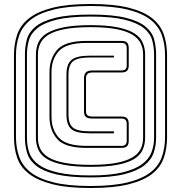

<svg xmlns="http://www.w3.org/2000/svg" viewBox="-20 -841 907 962"><path d="M817 -564V-154Q817 -98 801 -51Q785 -4 743 29.5Q701 63 626 82Q551 101 434 101Q318 101 243 82Q168 63 125 29.5Q82 -4 66 -51Q50 -98 50 -154V-564Q50 -620 66 -667.5Q82 -715 125 -749Q168 -783 243 -802Q318 -821 434 -821Q551 -821 626 -802Q701 -783 743 -749Q785 -715 801 -667.5Q817 -620 817 -564ZM807 -154V-564Q807 -619 791 -664.5Q775 -710 733.5 -742.5Q692 -775 619 -793Q546 -811 434 -811Q322 -811 249 -793Q176 -775 134.5 -742.5Q93 -710 76.5 -664.5Q60 -619 60 -564V-154Q60 -100 76.5 -54.5Q93 -9 134.5 23Q176 55 249 73Q322 91 434 91Q546 91 619 73Q692 55 733.5 23Q775 -9 791 -54.5Q807 -100 807 -154ZM762 -568V-150Q762 -112 750 -76Q738 -40 703 -12.5Q668 15 603.5 31.5Q539 48 434 48Q329 48 264 33Q199 18 164 -8.5Q129 -35 117 -71.5Q105 -108 105 -150V-568Q105 -607 114.5 -643Q124 -679 157.5 -707Q191 -735 256.5 -751.5Q322 -768 434 -768Q546 -768 611.5 -751.5Q677 -735 710 -707Q743 -679 752.5 -643Q762 -607 762 -568ZM434 38Q533 38 595.5 22.5Q658 7 692.5 -19Q727 -45 739.5 -79Q752 -113 752 -150V-568Q752 -605 742.5 -639.5Q733 -674 700 -700.5Q667 -727 603.5 -742.5Q540 -758 434 -758Q328 -758 264.5 -742.5Q201 -727 168 -700.5Q135 -674 125 -639.5Q115 -605 115 -568V-150Q115 -109 127.5 -74.5Q140 -40 175 -15Q210 10 272.5 24Q335 38 434 38ZM707 -150Q707 -118 695 -91Q683 -64 653 -45Q623 -26 569.5 -15.5Q516 -5 434 -5Q352 -5 298.5 -15.5Q245 -26 214.5 -45Q184 -64 172 -91Q160 -118 160 -150V-568Q160 -600 172 -627.5Q184 -655 214.5 -674Q245 -693 298.5 -704Q352 -715 434 -715Q516 -715 569.5 -704Q623 -693 653 -674Q683 -655 695 -627.5Q707 -600 707 -568ZM434 -15Q510 -15 561 -24.5Q612 -34 642 -51.5Q672 -69 684.5 -94Q697 -119 697 -150V-568Q697 -599 684.5 -624.5Q672 -650 642 -668Q612 -686 561 -695.5Q510 -705 434 -705Q358 -705 306.5 -695.5Q255 -686 225 -668Q195 -650 182.5 -624.5Q170 -599 170 -568V-150Q170 -119 182.5 -94Q195 -69 225 -51.5Q255 -34 306.5 -24.5Q358 -15 434 -15ZM625 -136Q625 -117 616.5 -108.5Q608 -100 589 -100H414Q306 -100 267 -144Q228 -188 228 -256V-479Q228 -548 267 -592Q306 -636 414 -636H589Q608 -636 616.5 -627.5Q625 -619 625 -600V-513Q625 -495 616.5 -486.5Q608 -478 589 -478H445Q425 -478 418 -470Q411 -462 411 -452V-281Q411 -270 418 -263.5Q425 -257 445 -257H589Q608 -257 616.5 -248.5Q625 -240 625 -221ZM589 -110Q602 -110 608.5 -116.5Q615 -123 615 -136V-221Q615 -234 608.5 -240.5Q602 -247 589 -247H445Q417 -247 409 -256.5Q401 -266 401 -281V-452Q401 -465 409 -476.5Q417 -488 445 -488H589Q602 -488 608.5 -494Q615 -500 615 -513V-600Q615 -613 608.5 -619.5Q602 -626 589 -626H414Q313 -626 275.5 -585.5Q238 -545 238 -479V-256Q238 -191 275.5 -150.5Q313 -110 414 -110ZM551 -173H430Q361 -173 337 -194.5Q313 -216 313 -267V-468Q313 -519 338 -540.5Q363 -562 430 -562H551V-553H430Q368 -553 345.5 -533.5Q323 -514 323 -468V-267Q323 -221 345 -202Q367 -183 430 -183H551Z"/></svg>

Font: Bungee Outline
Style: Regular
Weight: 400
Designer: David Jonathan Ross
Foundry: David Jonathan Ross
Version: Version 1.000;PS 1.0;hotconv 1.0.72;makeotf.lib2.5.5900